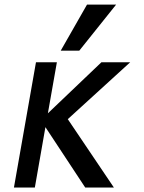

<svg xmlns="http://www.w3.org/2000/svg" viewBox="-20 -828 640 854"><path d="M182 -262.5 135 6H42L140 -551H233L193 -324L431 -551H559L281.5 -298L486.5 6H359ZM250 -602.5 367 -807.5H496.5L332.5 -602.5Z"/></svg>

Font: JuliaMono Medium
Style: Italic
Weight: 500
Italic angle: -9°
Monospace: yes
Designer: cormullion
Foundry: corm
Version: Version 0.054; ttfautohint (v1.8.4)